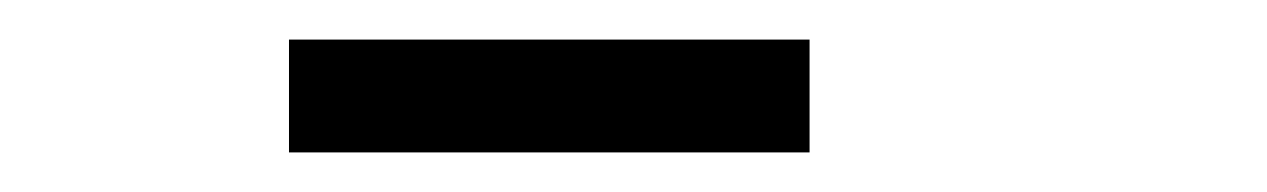

<svg xmlns="http://www.w3.org/2000/svg" viewBox="-20 -655 640 97"><path d="M126 -635H389V-578H126Z"/></svg>

Font: Karma
Style: Regular
Weight: 400
Designer: Joana Correia
Foundry: Indian Type Foundry
Version: Version 1.202;PS 1.0;hotconv 1.0.78;makeotf.lib2.5.61930; tt